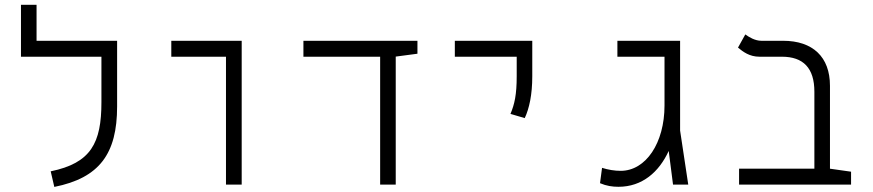

<svg xmlns="http://www.w3.org/2000/svg" viewBox="-20 -752 3556 782"><path d="M393.1 -585.9H128.9V-732.4H65.4V-521H393.1V-335.9C393.1 -169.4 350.6 -87.9 186.5 -54.2L201.2 9.3C384.8 -27.3 457 -125.5 457 -318.4V-585.9Z M900.4 0H964.4V-585.9H677.7V-521H900.4Z M1528.3 0H1591.8V-521.5L1680.2 -533.2V-585.9H1215.8V-521H1528.3Z M2117.2 -271C2135.7 -310.5 2147.9 -366.2 2147.9 -441.4V-585.9H1832.5V-521H2084.5V-441.4C2084.5 -366.2 2075.7 -327.6 2059.1 -288.1Z M2499 8.8C2595.7 8.8 2664.1 -51.3 2703.6 -137.2L2721.2 0H2783.2L2750 -220.2V-585.9H2494.6V-521H2686.5V-322.3C2686.5 -169.9 2610.8 -56.2 2507.8 -56.2C2483.4 -56.2 2457 -60.5 2432.1 -68.4L2423.8 -5.9C2450.2 5.4 2474.6 8.8 2499 8.8Z M3446.3 -52.7 3360.4 -64.9V-402.8C3360.4 -520 3290.5 -585.9 3169.4 -585.9H3081.1C3054.7 -585.9 3030.3 -601.1 3015.6 -611.8L2985.8 -558.1C3005.9 -541.5 3032.2 -521 3073.2 -521H3164.6C3251.5 -521 3296.9 -475.1 3296.9 -378.4V-64.9H2990.2V0H3446.3Z"/></svg>

Font: Cascadia Mono Light
Style: Regular
Weight: 300
Monospace: yes
Designer: Aaron Bell
Foundry: Saja Typeworks
Version: Version 2404.023